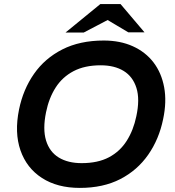

<svg xmlns="http://www.w3.org/2000/svg" viewBox="-20 -908 853 938"><path d="M370 10Q260 10 185 -38.5Q110 -87 80 -173.5Q50 -260 73 -373Q93 -471 146 -547Q199 -623 284.5 -666.5Q370 -710 487 -710Q567 -710 629 -682Q691 -654 730 -603Q769 -552 782 -481.5Q795 -411 777 -326Q757 -228 704 -152Q651 -76 567.5 -33Q484 10 370 10ZM379 -111Q458 -111 512 -139.5Q566 -168 599 -220Q632 -272 646 -340Q664 -423 646.5 -478.5Q629 -534 584 -561.5Q539 -589 472 -589Q394 -589 339.5 -560.5Q285 -532 252 -480.5Q219 -429 205 -360Q188 -277 205 -221.5Q222 -166 267 -138.5Q312 -111 379 -111ZM300 -749 470 -888H569L536 -826L389 -749ZM607 -750 479 -826 470 -888H569L686 -750Z"/></svg>

Font: REM Medium Medium
Style: Italic
Weight: 500
Italic angle: -11°
Version: Version 1.005;gftools[0.9.28]